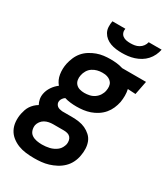

<svg xmlns="http://www.w3.org/2000/svg" viewBox="-256 -856 1038 1183"><g transform="rotate(30 263.0 -264.0)"><path d="M186 222Q156 222 127 218.5Q98 215 72.5 205Q47 195 25.5 178Q4 161 -8.5 137Q-21 113 -23.5 84Q-26 55 -20 25Q-17 11 -12 -4Q-7 -19 1.5 -32Q10 -45 22 -56.5Q34 -68 48 -76Q39 -92 35.5 -111Q32 -130 36 -150Q41 -176 57 -200Q73 -224 96 -241Q73 -268 67 -305.5Q61 -343 69 -382Q74 -405 84 -428.5Q94 -452 110.5 -471.5Q127 -491 149.5 -505Q172 -519 195.5 -527.5Q219 -536 243 -539Q267 -542 290 -542Q313 -542 335.5 -539.5Q358 -537 379 -530H549L530 -433L474 -436Q479 -414 479 -391Q479 -368 475 -344Q470 -320 460 -297Q450 -274 433.5 -254.5Q417 -235 394.5 -220.5Q372 -206 348.5 -198Q325 -190 301 -187Q277 -184 254 -184Q231 -184 209.5 -186.5Q188 -189 168 -195Q159 -189 152.5 -180Q146 -171 144 -161Q142 -151 145.5 -142Q149 -133 156 -127Q163 -121 172.5 -118.5Q182 -116 192 -115H261Q286 -115 311 -111.5Q336 -108 357.5 -98Q379 -88 396.5 -72Q414 -56 422.5 -34Q431 -12 432 13.5Q433 39 428 64Q424 89 412 113.5Q400 138 380.5 157Q361 176 336.5 189Q312 202 287 209.5Q262 217 236.5 219.5Q211 222 186 222ZM253 -281Q271 -281 289.5 -285Q308 -289 324 -300Q340 -311 350.5 -327.5Q361 -344 364 -362Q367 -377 365.5 -392Q364 -407 356 -418Q348 -429 335.5 -435.5Q323 -442 308 -444L288 -445Q270 -445 252.5 -440.5Q235 -436 219 -425.5Q203 -415 193 -398Q183 -381 180 -364Q176 -347 179 -330Q182 -313 193 -301.5Q204 -290 220 -285.5Q236 -281 253 -281ZM186 125Q199 125 212.5 123.5Q226 122 239 119Q252 116 265.5 109.5Q279 103 290 94Q301 85 308 72Q315 59 318 46Q320 33 317.5 20Q315 7 307 -2Q299 -11 286.5 -14.5Q274 -18 260 -18H183Q169 -18 154 -15Q139 -12 125.5 -4.5Q112 3 102.5 16Q93 29 90 43Q87 62 93 80Q99 98 114 108Q129 118 148 121.5Q167 125 186 125ZM330 -610Q309 -610 288.5 -612.5Q268 -615 249 -622Q230 -629 215 -641Q200 -653 190.5 -670Q181 -687 180 -708Q179 -729 183 -750H275Q272 -735 276.5 -722Q281 -709 292 -701Q303 -693 317 -690.5Q331 -688 346 -688Q361 -688 376 -690.5Q391 -693 405 -701Q419 -709 428.5 -722Q438 -735 441 -750H533Q529 -729 519 -708Q509 -687 493.5 -670Q478 -653 458 -641Q438 -629 416 -622Q394 -615 372.5 -612.5Q351 -610 330 -610Z"/></g></svg>

Font: Lode Term
Style: Bold Italic
Weight: 700
Italic angle: -11°
Monospace: yes
Designer: Belleve Invis
Foundry: Belleve Invis
Version: Version 29.2.0